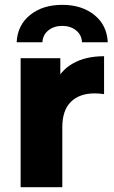

<svg xmlns="http://www.w3.org/2000/svg" viewBox="-20 -784 478 804"><path d="M66.4 -540.3H232.6V-384.7L208.2 -429.4Q231.8 -488 285.2 -518.3Q338.7 -548.6 415.8 -548.6V-389.9Q392.8 -393 376.9 -393Q313.1 -393 277 -357.7Q240.9 -322.3 240.9 -251V0H66.4ZM240.6 -763.7Q322.7 -763.7 375.2 -721.2Q427.8 -678.8 431.3 -607H323.4Q321.9 -638.1 298.5 -656.8Q275.1 -675.6 240.6 -675.6Q206 -675.6 182.6 -656.8Q159.2 -638.1 157.7 -607H49.8Q53.3 -678.8 105.9 -721.2Q158.4 -763.7 240.6 -763.7Z"/></svg>

Font: iiserrat Thin
Style: Regular
Weight: 100
Designer: Akira Ohta
Foundry: Akira Ohta
Version: Version 1.200;Glyphs 3.3.1 (3343)